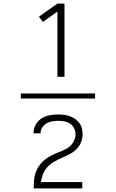

<svg xmlns="http://www.w3.org/2000/svg" viewBox="-20 -870 640 1060"><path d="M297 -446V-806L217 -749L195 -778L297 -850H336V-446ZM166 170Q166 149 167.5 128.5Q169 108 175 88.5Q181 69 192 51.5Q203 34 218 20Q233 6 251 -4.5Q269 -15 288 -23Q307 -31 326 -38.5Q345 -46 361 -58.5Q377 -71 387 -89.5Q397 -108 397 -129Q397 -146 389 -162Q381 -178 366.5 -187.5Q352 -197 335 -200Q318 -203 300 -203Q284 -203 267.5 -200Q251 -197 237 -189Q223 -181 213.5 -166.5Q204 -152 204 -136Q204 -135 204 -135Q204 -135 204 -134H165Q165 -135 165 -135.5Q165 -136 165 -137Q165 -160 177 -181.5Q189 -203 209 -216Q229 -229 253 -233.5Q277 -238 300 -238Q317 -238 333.5 -236Q350 -234 365.5 -228.5Q381 -223 394.5 -213.5Q408 -204 418 -191Q428 -178 432 -161.5Q436 -145 436 -129Q436 -106 427 -84Q418 -62 401 -45.5Q384 -29 363.5 -18.5Q343 -8 321.5 1.5Q300 11 279.5 22.5Q259 34 243 51Q227 68 218 90Q209 112 206 135H434V170ZM95 -326V-354H505V-326Z"/></svg>

Font: Iosevka Curly XLtEx
Style: Regular
Weight: 200
Width: 7
Monospace: yes
Designer: Belleve Invis
Foundry: Belleve Invis
Version: Version 11.1.0; ttfautohint (v1.8.3)